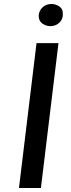

<svg xmlns="http://www.w3.org/2000/svg" viewBox="-20 -942 356 962"><path d="M163 -726H273L185 0H75ZM174 -863Q175 -888 193 -905Q211 -922 238 -922Q259 -922 277.5 -909.5Q296 -897 295 -870Q295 -845 277 -828Q259 -811 232 -811Q212 -811 193 -823.5Q174 -836 174 -863Z"/></svg>

Font: Josefin Sans Medium
Style: Italic
Weight: 500
Italic angle: -7°
Designer: Santiago Orozco
Foundry: Typemade
Version: Version 2.000